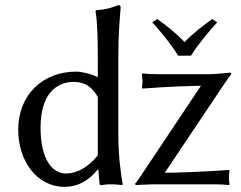

<svg xmlns="http://www.w3.org/2000/svg" viewBox="-20 -718 937 748"><path d="M361 -58H363L368 0C368 2 371 3 377 3C390 1 397 0 412 0C424 0 443 1 456 3L458 0C450 -43 441 -117 441 -192V-500C441 -574 445 -626 450 -688C450 -695 447 -698 441 -698C416 -688 395 -681 354 -678L352 -675C360 -632 361 -558 361 -482V-417C338 -430 297 -439 277 -439C147 -439 51 -349 51 -213C51 -90 124 10 232 10C280 10 325 -12 361 -58ZM361 -113C325 -67 279 -42 238 -42C184 -42 138 -96 138 -221C138 -371 218 -399 266 -399C313 -399 337 -379 361 -341ZM622 -45 851 -387C868 -412 875 -422 881 -429C881 -433 880 -435 876 -435C871 -435 824 -429 795 -429H591C571 -429 550 -430 535 -432L533 -429C534 -416 535 -411 535 -402C535 -393 534 -384 533 -376L535 -373C535 -373 648 -382 763 -384L528 -32C520 -20 514 -11 506 -2L509 3C509 3 562 0 590 0H816C836 0 857 1 872 3L874 0C873 -13 872 -18 872 -27C872 -36 873 -45 874 -53L872 -56C872 -56 744 -46 622 -45ZM674 -501H724C753 -547 791 -592 826 -631L807 -644C770 -617 736 -592 699 -554C665 -590 632 -615 593 -644L573 -631C608 -593 645 -548 674 -501Z"/></svg>

Font: Libertinus Sans
Style: Regular
Weight: 400
Designer: Philipp H. Poll, Khaled Hosny
Foundry: Caleb Maclennan
Version: Version 7.050;RELEASE